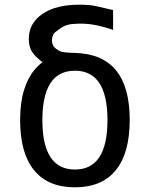

<svg xmlns="http://www.w3.org/2000/svg" viewBox="-20 -786 640 820"><path d="M300 14Q185 14 125.5 -59Q66 -132 66 -273Q66 -347 82 -399.5Q98 -452 126 -486Q140 -504 162 -521Q158 -522 150 -529.5Q142 -537 133 -545Q116 -562 109.5 -580Q103 -598 103 -620Q103 -686 160.5 -726Q218 -766 320 -766Q339 -766 358 -764.5Q377 -763 389 -760L463 -743V-658Q431 -670 392.5 -678Q354 -686 315 -685L299 -684Q282 -684 266 -679Q250 -674 234 -662L215 -648Q202 -636 202 -614Q202 -598 209.5 -587.5Q217 -577 237 -567Q251 -561 300 -560Q534 -554 534 -274Q534 -132 474.5 -59Q415 14 300 14ZM439 -273Q439 -484 300 -484Q161 -484 161 -273Q161 -62 300 -62Q439 -62 439 -273Z"/></svg>

Font: PlemolJP35 Console
Style: Regular
Weight: 400
Version: v2.0.3; ttfautohint (v1.8.4.7-5d5b-dirty) -l 6 -r 45 -G 200 